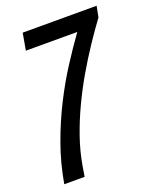

<svg xmlns="http://www.w3.org/2000/svg" viewBox="-130 -764 685 842"><g transform="rotate(-20 212.0 -343.5)"><path d="M23 0Q39 -93 70 -179Q101 -265 140.5 -343Q180 -421 223 -487.5Q266 -554 305 -608H65L79 -687H424L414 -636Q380 -590 344 -536Q308 -482 274 -423.5Q240 -365 210.5 -302.5Q181 -240 159 -176.5Q137 -113 126 -49Q124 -37 122 -25Q120 -13 118 0Z"/></g></svg>

Font: Archivo ExtraCondensed Medium
Style: Italic
Weight: 500
Width: 2
Italic angle: -10°
Designer: Hector Gatti
Foundry: Omnibus-Type
Version: Version 2.001